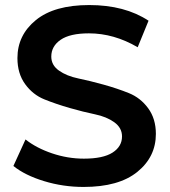

<svg xmlns="http://www.w3.org/2000/svg" viewBox="-20 -730 671 760"><path d="M311 10Q230 10 154.5 -13Q79 -36 33 -73L81 -178Q124 -144 186 -123Q248 -102 312 -102Q388 -102 425.5 -126Q463 -150 463 -190Q463 -224 432.5 -246Q402 -268 356 -277.5Q310 -287 256 -302.5Q202 -318 156 -336.5Q110 -355 79.5 -397Q49 -439 49 -500Q49 -591 122 -650.5Q195 -710 333 -710Q474 -710 568 -648L525 -543Q431 -598 332 -598Q257 -598 220 -572.5Q183 -547 183 -506Q183 -472 213.5 -450.5Q244 -429 290 -419.5Q336 -410 390 -395Q444 -380 490 -361.5Q536 -343 566.5 -301.5Q597 -260 597 -200Q597 -109 523.5 -49.5Q450 10 311 10Z"/></svg>

Font: Belfius21
Style: Bold
Weight: 700
Designer: Montserrat's base design by Julieta Ulanovsky, modified by Coast SPRL for Belfius Bank NV.
Foundry: Montserrat's base design by Julieta Ulanovsky, modified by Coast SPRL for Belfius Bank NV.
Version: Version 2.000;FEAKit 1.0